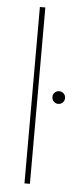

<svg xmlns="http://www.w3.org/2000/svg" viewBox="-53 -758 336 789"><g transform="rotate(5 115.0 -364.0)"><path d="M101.6 -727.5V0H79.1V-727.5ZM188.5 -337.4Q177.7 -337.4 170.2 -345.2Q162.6 -353 162.6 -363.8Q162.6 -374.5 170.2 -382.1Q177.7 -389.6 188.5 -389.6Q199.7 -389.6 207.3 -382.1Q214.8 -374.5 214.8 -363.8Q214.8 -353 207.3 -345.2Q199.7 -337.4 188.5 -337.4Z"/></g></svg>

Font: Inter 24pt Thin
Style: Regular
Weight: 250
Designer: Rasmus Andersson
Foundry: rsms
Version: Version 4.001;git-66647c0bb